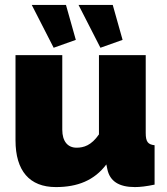

<svg xmlns="http://www.w3.org/2000/svg" viewBox="-20 -750 678 780"><path d="M388 -556 478 -588 438 -730H299ZM198 -556 288 -588 248 -730H109ZM207 10C295 10 363 -17 412 -82L416 -63C426 -14 463 10 528 10C549 10 575 7 608 0V-160C581 -163 572 -174 572 -210V-526H382V-204C351 -159 320 -150 291 -150C255 -150 233 -176 233 -223V-526H43V-180C43 -56 100 10 207 10Z"/></svg>

Font: Raleway Black
Style: Regular
Weight: 900
Designer: Matt McInerney, Pablo Impallari, Rodrigo Fuenzalida
Foundry: Matt McInerney, Pablo Impallari, Rodrigo Fuenzalida
Version: Version 3.000g; ttfautohint (v1.5) -l 8 -r 28 -G 28 -x 14 -D